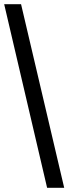

<svg xmlns="http://www.w3.org/2000/svg" viewBox="-20 -780 328 921"><path d="M206 121 0 -760H81L288 121Z"/></svg>

Font: Noto Serif Khmer Black
Style: Regular
Weight: 900
Version: Version 2.003